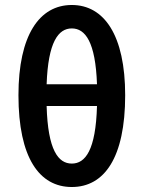

<svg xmlns="http://www.w3.org/2000/svg" viewBox="-20 -738 576 770"><path d="M268 12C398 12 482 -105 482 -356C482 -596 398 -718 268 -718C138 -718 54 -597 54 -356C54 -105 138 12 268 12ZM268 -624C322 -624 363 -570 369 -400H167C173 -570 214 -624 268 -624ZM268 -82C214 -82 172 -135 167 -313H369C364 -135 322 -82 268 -82Z"/></svg>

Font: Source Sans Pro Semibold
Style: Regular
Weight: 600
Designer: Paul D. Hunt
Foundry: Adobe Systems Incorporated
Version: Version 3.006;hotconv 1.0.111;makeotfexe 2.5.65597